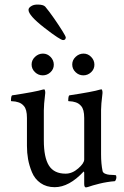

<svg xmlns="http://www.w3.org/2000/svg" viewBox="-20 -817 545 845"><path d="M105.5 -773.4Q105.5 -777.3 107.9 -781.7Q110.4 -786.1 120.1 -791.5Q129.9 -796.9 145.5 -796.9Q169.9 -796.9 178.7 -788.1Q195.3 -768.6 217.8 -736.3Q240.2 -704.1 254.9 -680.2Q269.5 -656.2 269.5 -653.3Q269.5 -640.6 257.8 -640.6Q245.1 -640.6 175.3 -694.8Q105.5 -749 105.5 -773.4ZM424.8 -333V-137.7Q424.8 -95.7 431.6 -63.5Q433.6 -56.6 442.4 -52.7Q451.2 -48.8 460.9 -47.9Q470.7 -46.9 480.5 -46.9L489.3 -45.9Q492.2 -44.9 492.2 -35.2Q492.2 -32.2 489.7 -25.9Q487.3 -19.5 484.4 -19.5Q469.7 -18.6 451.7 -15.6Q433.6 -12.7 418 -8.8Q402.3 -4.9 388.7 -1Q375 2.9 367.2 5.9L358.4 7.8Q350.6 7.8 350.6 -7.8V-57.6L348.6 -62.5Q284.2 6.8 220.7 6.8Q184.6 6.8 158.7 -11.2Q132.8 -29.3 120.6 -59.1Q108.4 -88.9 103.5 -116.7Q98.6 -144.5 98.6 -174.8V-297.9Q98.6 -335.9 85 -350.6Q75.2 -362.3 61 -366.7Q46.9 -371.1 37.6 -371.1Q28.3 -371.1 28.3 -373Q28.3 -396.5 34.2 -397.5Q137.7 -413.1 168.9 -422.9Q169.9 -422.9 171.9 -423.3Q173.8 -423.8 173.8 -423.8Q177.7 -423.8 178.7 -415.5Q179.7 -407.2 178.7 -403.3Q172.9 -356.4 172.9 -331.1V-199.2Q172.9 -124 195.3 -88.4Q217.8 -52.7 268.6 -52.7Q297.9 -52.7 324.2 -75.7Q350.6 -98.6 350.6 -115.2V-297.9Q350.6 -335.9 336.9 -350.6Q327.1 -362.3 313 -366.7Q298.8 -371.1 289.6 -371.1Q280.3 -371.1 280.3 -373Q280.3 -396.5 286.1 -397.5Q389.6 -413.1 420.9 -422.9Q421.9 -422.9 423.8 -423.3Q425.8 -423.8 425.8 -423.8Q429.7 -423.8 430.7 -415.5Q431.6 -407.2 430.7 -403.3Q424.8 -356.4 424.8 -333ZM313 -566.9Q328.1 -581.1 347.7 -581.1Q367.2 -581.1 381.3 -566.4Q395.5 -551.8 395.5 -532.2Q395.5 -512.7 380.9 -499Q366.2 -485.4 346.7 -485.4Q327.1 -485.4 312.5 -499.5Q297.9 -513.7 297.9 -533.2Q297.9 -552.7 313 -566.9ZM134.3 -566.9Q149.4 -581.1 168.9 -581.1Q188.5 -581.1 202.6 -566.4Q216.8 -551.8 216.8 -532.2Q216.8 -512.7 202.1 -499Q187.5 -485.4 168 -485.4Q148.4 -485.4 133.8 -499.5Q119.1 -513.7 119.1 -533.2Q119.1 -552.7 134.3 -566.9Z"/></svg>

Font: Crimson Text
Style: Regular
Weight: 400
Version: Version 0.13